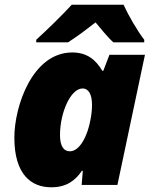

<svg xmlns="http://www.w3.org/2000/svg" viewBox="-20 -786 647 816"><path d="M134 -606H269C310 -632 349 -662 386 -691C404 -669 440 -625 462 -606H593V-617C563 -656 525 -722 505 -766H285C246 -723 180 -659 134 -617ZM198 10C263 10 300 -19 328 -60H332L327 0H479L596 -553H445L419 -485H415C387 -532 350 -563 287 -563C118 -563 41 -335 41 -201C41 -44 113 10 198 10ZM277 -143C249 -143 235 -168 235 -212C235 -307 280 -410 331 -410C358 -410 371 -382 371 -341C371 -321 369 -300 365 -280C353 -209 319 -143 277 -143Z"/></svg>

Font: Noto Sans UI Black
Style: Italic
Weight: 900
Italic angle: -372°
Designer: Monotype Design Team
Foundry: Monotype Imaging Inc.
Version: Version 1.901